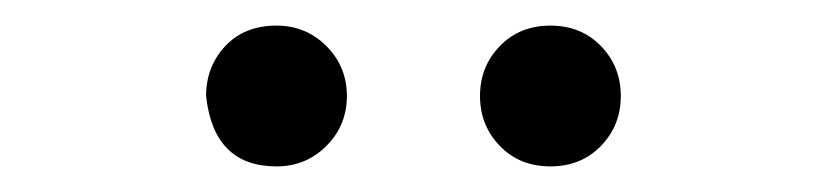

<svg xmlns="http://www.w3.org/2000/svg" viewBox="-20 -787 646 150"><path d="M196 -657Q147 -657 141 -712Q141 -735 156 -751Q171 -767 196 -767Q219 -767 235 -751Q251 -735 251 -712Q251 -689 235 -673Q219 -657 196 -657ZM410 -657Q386 -657 370.5 -673Q355 -689 355 -712Q355 -735 370.5 -751Q386 -767 410 -767Q434 -767 449.5 -751Q465 -735 465 -712Q465 -689 449.5 -673Q434 -657 410 -657Z"/></svg>

Font: Gothic Nguyen
Style: Regular
Weight: 400
Designer: MORI Takayuki
Version: Version 1.220;July 21, 2023;FontCreator 14.0.0.2814 64-bit